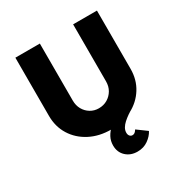

<svg xmlns="http://www.w3.org/2000/svg" viewBox="-204 -858 1178 1231"><g transform="rotate(-30 384.5 -243.0)"><path d="M461.3 213.3Q410.3 213.3 377 182.2Q343.7 151 343.7 101Q343.7 67.7 358.5 39.7Q373.3 11.7 400.2 -12Q427 -35.7 462.5 -56.7Q498 -77.7 539.3 -97.7L573.3 -50Q551 -36.7 530.5 -22.3Q510 -8 493.5 6.8Q477 21.7 467.5 38Q458 54.3 458 72.7Q458 87.3 465.7 96.5Q473.3 105.7 485.3 105.7Q495.7 105.7 503 99.8Q510.3 94 517.7 82L589.7 134.7Q573.7 165.7 540.2 189.5Q506.7 213.3 461.3 213.3ZM384.7 6Q297 6 228.7 -29.5Q160.3 -65 121.5 -127.2Q82.7 -189.3 82.7 -269V-700.3H264V-278Q264 -241.7 280 -213.2Q296 -184.7 323.5 -168Q351 -151.3 384.7 -151.3Q420.7 -151.3 448.8 -168Q477 -184.7 493.7 -213.2Q510.3 -241.7 510.3 -278V-700.3H686.7V-269Q686.7 -189.3 647.8 -127.2Q609 -65 540.7 -29.5Q472.3 6 384.7 6Z"/></g></svg>

Font: Lexend Medium
Style: Regular
Weight: 500
Designer: Bonnie Shaver-Troup, Thomas Jockin
Foundry: Lexend
Version: Version 1.005